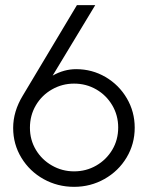

<svg xmlns="http://www.w3.org/2000/svg" viewBox="-20 -717 600 744"><path d="M184 -424Q228 -449 275 -449Q337 -449 389 -418.5Q441 -388 471.5 -336Q502 -284 502 -222Q502 -159 470.5 -106.5Q439 -54 385 -23.5Q331 7 267 7Q203 7 149 -23Q95 -53 63 -105.5Q31 -158 31 -221Q31 -285 68 -346L278 -697H349ZM96 -222Q96 -175 119 -136.5Q142 -98 181.5 -75.5Q221 -53 267 -53Q314 -53 353 -75.5Q392 -98 415 -136.5Q438 -175 438 -223Q438 -270 415 -309Q392 -348 353 -370.5Q314 -393 267 -393Q221 -393 181.5 -370.5Q142 -348 119 -309Q96 -270 96 -222Z"/></svg>

Font: Hanken Grotesk Light
Style: Regular
Weight: 300
Designer: Alfredo Marco Pradil
Foundry: Hanken Design Co.
Version: Version 3.014